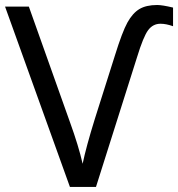

<svg xmlns="http://www.w3.org/2000/svg" viewBox="-20 -740 705 760"><path d="M615.2 -646Q585.4 -646 566.4 -620.6Q547.4 -595.2 522 -512.2L359.9 0H256.8L0 -713.9H94.2L256.8 -256.8Q291 -162.6 307.1 -91.8Q321.3 -159.7 355 -268.1L435.1 -521Q463.9 -613.8 484.4 -650.9Q504.9 -688 531.7 -704.1Q558.6 -720.2 602.1 -720.2Q622.6 -720.2 665 -710V-636.2Q637.7 -646 615.2 -646Z"/></svg>

Font: NotoPenekeko
Style: Regular
Weight: 400
Designer: Monotype Design team
Foundry: Monotype Imaging Inc.
Version: Version 1.04